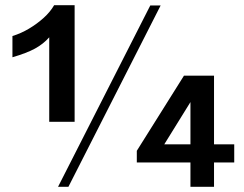

<svg xmlns="http://www.w3.org/2000/svg" viewBox="-20 -721 940 741"><path d="M170 -577Q147 -551 115 -533.5Q83 -516 28 -500V-582Q61 -592 92 -610.5Q123 -629 148.5 -652Q174 -675 189 -701H268V-251H170ZM560 -700H600L244 0H204ZM508 -139 690 -429H806V-164H884V-94H806V0H715V-94H508ZM715 -164V-327L614 -164Z"/></svg>

Font: Moderustic SemiBold
Style: Regular
Weight: 600
Designer: Tural Alisoy
Foundry: TAFT Foundry
Version: Version 2.120